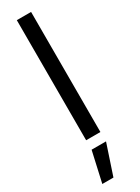

<svg xmlns="http://www.w3.org/2000/svg" viewBox="-248 -726 714 979"><g transform="rotate(-30 109.0 -236.5)"><path d="M151.4 0H67.4V-707H151.4ZM67.4 55.7H152.3L92.8 234.4H27.3Z"/></g></svg>

Font: Pretendard Std
Style: Regular
Weight: 400
Designer: Base glyphs from Inter by Rasmus Andersson; Hangeul glyphs from Noto Sans CJK(Source Han Sans) by Jang Soo-young and Kan
Foundry: Kil Hyung-jin
Version: Version 1.309